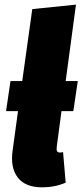

<svg xmlns="http://www.w3.org/2000/svg" viewBox="-20 -783 353 822"><path d="M243.2 -307.1 223.1 -155.8Q221.2 -141.6 224.4 -135.7Q227.5 -129.9 236.8 -129.9Q242.2 -129.9 250 -131.8L261.2 -1Q215.3 19 160.2 19Q88.4 19 55.9 -23.2Q23.4 -65.4 34.2 -140.1L57.1 -307.1H5.9L24.9 -436H75.2L118.2 -744.1L305.2 -763.2L261.2 -436H313L293.9 -307.1Z"/></svg>

Font: Fira Sans Compressed Heavy
Style: Italic
Weight: 900
Width: 3
Italic angle: -8°
Designer: Carrois Corporate & Edenspiekermann AG
Foundry: Carrois Corporate GbR & Edenspiekermann AG
Version: Version 4.203;PS 004.203;hotconv 1.0.88;makeotf.lib2.5.64775